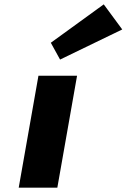

<svg xmlns="http://www.w3.org/2000/svg" viewBox="-20 -860 580 880"><path d="M156.2 -513 65.8 0H242.8L333.2 -513ZM212.9 -664 255.3 -587 540.3 -725 455.5 -840Z"/></svg>

Font: Hussar Wysoki
Style: Obl
Weight: 700
Foundry: Cannot Into Space Fonts
Version: Version 0.92